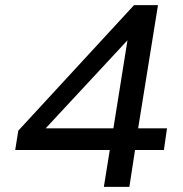

<svg xmlns="http://www.w3.org/2000/svg" viewBox="-20 -725 711 745"><path d="M383 0 406 -143H39L51 -218L500 -705H593L516 -227H628L616 -143H504L482 0ZM420 -227 479 -596H500L133 -201L131 -227Z"/></svg>

Font: Nunito Sans 10pt SemiExpanded Medium
Style: Italic
Weight: 500
Width: 6
Italic angle: -9°
Designer: Vernon Adams
Foundry: Vernon Adams
Version: Version 3.101;gftools[0.9.27]